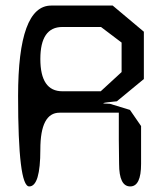

<svg xmlns="http://www.w3.org/2000/svg" viewBox="-20 -670 590 690"><path d="M375 -297 447 -275 487 -217V-81Q487 0 448 0Q408 0 408 -81Q407 -122 407 -167.5Q407 -213 407 -265H194Q125 -265 125 -133Q125 0 85 0Q45 0 45 -325Q45 -650 164 -650H385L497 -556V-386L400 -306Q317 -298 375 -297ZM204 -342H342L417 -411V-517L343 -573H204Q125 -573 125 -458Q125 -342 204 -342Z"/></svg>

Font: Syne Mono
Style: Regular
Weight: 400
Monospace: yes
Designer: Lucas Descroix
Foundry: Bonjour Monde
Version: Version 2.000; ttfautohint (v1.8.3)